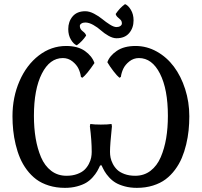

<svg xmlns="http://www.w3.org/2000/svg" viewBox="-20 -886 970 923"><path d="M462.9 -89.8V-94.2Q455.1 -76.7 447.3 -63Q439.5 -49.3 425.3 -33.4Q411.1 -17.6 393.8 -7.3Q376.5 2.9 350.1 10Q323.7 17.1 292 17.1Q250.5 17.1 215.1 6.1Q179.7 -4.9 154.3 -23.9Q128.9 -43 108.9 -69.8Q88.9 -96.7 76.2 -126.7Q63.5 -156.7 55.2 -191.4Q46.9 -226.1 43.5 -259.3Q40 -292.5 40 -327.1Q40 -418.5 73.7 -496.1Q107.4 -573.7 166.7 -619.4Q226.1 -665 297.9 -665Q354 -665 388.2 -640.9Q422.4 -616.7 434.1 -583Q396.5 -527.3 376 -512.2L369.1 -516.1Q366.7 -535.6 357.7 -555.2Q348.6 -574.7 328.4 -590.8Q308.1 -606.9 282.2 -606.9Q219.2 -606.9 181.2 -532Q143.1 -457 143.1 -329.1Q143.1 -271 151.4 -221.4Q159.7 -171.9 177.2 -130.4Q194.8 -88.9 226.1 -64.9Q257.3 -41 299.8 -41Q328.6 -41 351.1 -49.3Q373.5 -57.6 386.2 -69.8Q398.9 -82 407.2 -98.1Q415.5 -114.3 418.2 -128.2Q420.9 -142.1 420.9 -155.8Q420.9 -210.4 412.1 -278.8L414.1 -290Q432.6 -287.1 464.8 -287.1Q498 -287.1 516.1 -290L518.1 -278.8Q508.8 -190.4 508.8 -155.8Q508.8 -142.1 511.5 -128.2Q514.2 -114.3 522.5 -98.1Q530.8 -82 543.5 -69.8Q556.2 -57.6 578.6 -49.3Q601.1 -41 629.9 -41Q672.4 -41 703.6 -64.9Q734.9 -88.9 752.7 -130.4Q770.5 -171.9 778.8 -221.4Q787.1 -271 787.1 -329.1Q787.1 -457 749 -532Q710.9 -606.9 647.9 -606.9Q622.1 -606.9 601.8 -590.8Q581.5 -574.7 572.5 -555.2Q563.5 -535.6 561 -516.1L554.2 -512.2Q543.5 -520.5 525.4 -543.9Q507.3 -567.4 496.1 -586.9Q506.8 -617.7 541.5 -641.4Q576.2 -665 631.8 -665Q685.5 -665 733.6 -638.2Q781.7 -611.3 815.9 -565.7Q850.1 -520 870.1 -457.8Q890.1 -395.5 890.1 -327.1Q890.1 -292.5 886.7 -259.3Q883.3 -226.1 875 -191.4Q866.7 -156.7 854 -126.7Q841.3 -96.7 821.3 -69.8Q801.3 -43 775.9 -23.9Q750.5 -4.9 715.1 6.1Q679.7 17.1 638.2 17.1Q606.4 17.1 580.1 10Q553.7 2.9 536.4 -7.3Q519 -17.6 504.6 -33.4Q490.2 -49.3 482.4 -63Q474.6 -76.7 466.8 -94.2V-89.8ZM390.1 -832Q409.7 -832 432.4 -820.1Q455.1 -808.1 472.2 -793.9Q489.3 -779.8 508.3 -767.8Q527.3 -755.9 540 -755.9Q551.3 -755.9 558.6 -761Q565.9 -766.1 565.9 -772.9Q565.9 -784.2 559.8 -790.5Q553.7 -796.9 546.1 -803Q538.6 -809.1 536.1 -818.8Q555.7 -848.1 581.1 -866.2Q596.2 -860.4 609.1 -838.9Q622.1 -817.4 622.1 -788.1Q622.1 -752 601.1 -727.1Q580.1 -702.1 540 -702.1Q522.5 -702.1 501.7 -713.9Q481 -725.6 465.1 -740Q449.2 -754.4 428.5 -766.1Q407.7 -777.8 390.1 -777.8Q378.9 -777.8 371.3 -772.9Q363.8 -768.1 363.8 -761.2Q363.8 -746.1 377.9 -735.6Q392.1 -725.1 394 -714.8Q375 -686.5 349.1 -668Q334 -673.8 321 -695.3Q308.1 -716.8 308.1 -746.1Q308.1 -782.2 329.1 -807.1Q350.1 -832 390.1 -832Z"/></svg>

Font: Linear Smooth Low Contrast
Style: Regular
Weight: 500
Designer: Philipp H. Poll, Flanker
Foundry: Philipp H. Poll, reworked by Flanker
Version: Version 1.010 | FøM Fix